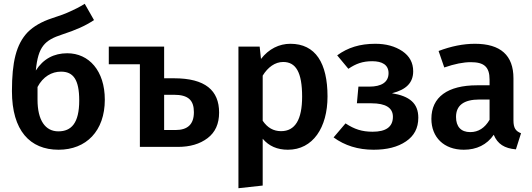

<svg xmlns="http://www.w3.org/2000/svg" viewBox="-20 -775 2807 1013"><path d="M335 -494C264 -494 208 -464 169 -403C181 -530 216 -563 308 -593C381 -617 429 -638 476 -669L427 -755C400 -738 374 -725 351 -715C328 -704 296 -692 255 -679C200 -661 157 -636 126 -605C65 -541 43 -447 43 -294C43 -86 138 15 289 15C435 15 533 -84 533 -249C533 -402 449 -494 335 -494ZM288 -82C219 -82 178 -140 178 -249V-316C207 -371 253 -397 302 -397C366 -397 398 -356 398 -245C398 -125 356 -82 288 -82Z M846 -362V-529H554V-436H718V0H919C982 0 1034 -15 1075 -46C1116 -77 1136 -122 1136 -181C1136 -298 1063 -362 898 -362ZM846 -89V-275H897C974 -275 1003 -246 1003 -183C1003 -120 971 -89 906 -89Z M1512 -544C1453 -544 1398 -517 1357 -464L1350 -529H1238V218L1366 204V-43C1399 -4 1443 15 1499 15C1631 15 1708 -102 1708 -266C1708 -442 1645 -544 1512 -544ZM1463 -83C1423 -83 1391 -101 1366 -138V-376C1393 -420 1431 -448 1474 -448C1541 -448 1574 -394 1574 -265C1574 -144 1537 -83 1463 -83Z M1960 -544C1879 -544 1815 -524 1759 -483L1818 -412C1858 -439 1893 -452 1944 -452C1996 -452 2030 -433 2030 -389C2030 -341 1992 -318 1929 -318H1871L1863 -230H1940C2015 -230 2053 -206 2053 -159C2053 -106 2017 -80 1946 -80C1890 -80 1850 -93 1803 -124L1740 -50C1799 -7 1869 15 1951 15C2021 15 2078 1 2122 -29C2165 -58 2187 -99 2187 -154C2187 -230 2141 -268 2048 -283C2124 -302 2160 -339 2160 -399C2160 -444 2141 -479 2103 -505C2064 -531 2017 -544 1960 -544Z M2689 -362C2689 -483 2621 -544 2486 -544C2424 -544 2360 -531 2294 -506L2324 -419C2379 -438 2425 -447 2464 -447C2533 -447 2563 -423 2563 -355V-325H2497C2342 -325 2256 -263 2256 -148C2256 -51 2322 15 2427 15C2494 15 2549 -11 2585 -64C2605 -15 2642 8 2702 13L2729 -72C2701 -83 2689 -99 2689 -140ZM2461 -78C2412 -78 2386 -107 2386 -158C2386 -219 2427 -250 2510 -250H2563V-143C2538 -100 2504 -78 2461 -78Z"/></svg>

Font: Fira Sans Medium
Style: Regular
Weight: 500
Designer: Carrois Corporate & Edenspiekermann AG
Foundry: Carrois Corporate GbR & Edenspiekermann AG
Version: Version 4.203